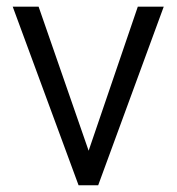

<svg xmlns="http://www.w3.org/2000/svg" viewBox="-20 -548 523 568"><path d="M17.6 -528.3 212.4 0H270.5L464.4 -528.3H387.7L242.2 -102.1L94.2 -528.3Z"/></svg>

Font: Vazirmatn Light
Style: Regular
Weight: 300
Designer: Saber Rastikerdar
Foundry: Saber Rastikerdar
Version: Version 33.003